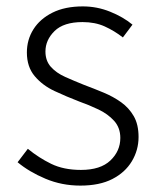

<svg xmlns="http://www.w3.org/2000/svg" viewBox="-20 -567 492 600"><path d="M231 13Q173 13 122 -8.5Q71 -30 35 -60L67 -102Q101 -74 140 -55Q179 -36 233 -36Q294 -36 325 -65.5Q356 -95 356 -136Q356 -168 336.5 -189.5Q317 -211 287.5 -225Q258 -239 227 -250Q188 -265 150.5 -282.5Q113 -300 88.5 -329Q64 -358 64 -403Q64 -443 84.5 -475.5Q105 -508 144 -527.5Q183 -547 239 -547Q283 -547 324 -530.5Q365 -514 394 -490L364 -450Q337 -471 307 -484.5Q277 -498 238 -498Q179 -498 150.5 -470Q122 -442 122 -406Q122 -377 139 -358Q156 -339 184 -326.5Q212 -314 242 -302Q274 -290 304 -277.5Q334 -265 358.5 -247.5Q383 -230 398 -204Q413 -178 413 -139Q413 -98 392 -63Q371 -28 331 -7.5Q291 13 231 13Z"/></svg>

Font: Noto Sans SC Thin Light
Style: Regular
Weight: 300
Version: Version 2.004-H2;hotconv 1.0.118;makeotfexe 2.5.65603